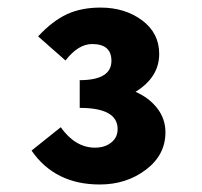

<svg xmlns="http://www.w3.org/2000/svg" viewBox="-20 -906 540 514"><path d="M247.1 -412.1Q127 -412.1 64.5 -502.9L142.6 -565.4Q181.6 -510.7 234.4 -510.7Q260.7 -510.7 277.8 -524.4Q294.9 -538.1 294.9 -560.5Q294.9 -617.2 193.4 -617.2V-691.4Q278.3 -691.4 278.3 -743.2Q278.3 -788.1 226.6 -788.1Q189.5 -788.1 155.3 -744.1L82 -808.6Q120.1 -849.6 158.7 -867.7Q197.3 -885.7 249 -885.7Q314.5 -885.7 360.4 -851.6Q406.2 -817.4 406.2 -761.7Q406.2 -699.2 342.8 -660.2Q378.9 -644.5 400.9 -616.2Q422.9 -587.9 422.9 -551.8Q422.9 -491.2 370.6 -451.7Q318.4 -412.1 247.1 -412.1Z"/></svg>

Font: GenEi Gothic M Heavy
Style: Regular
Weight: 800
Designer: o_tamon (Modified); [Source Han Sans]
Ryoko NISHIZUKA  (kana & ideographs); Paul D. Hunt (Latin, Greek & Cyrillic); Wenl
Version: Version 1.1a;Original Version 1.004